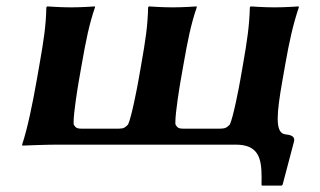

<svg xmlns="http://www.w3.org/2000/svg" viewBox="-20 -452 1001 600"><path d="M716.2 0C787.4 0 797.5 41.8 797.5 102.4C797.5 109.7 797.4 117.2 797.2 125L798.6 128H860.6L863.2 125L899.1 -11C900.8 -20.7 897.4 -29.8 872.8 -32C855.1 -33.6 847.8 -50 847.8 -81.6C847.8 -109.3 853.4 -148.6 862.5 -200L871.1 -249C884.3 -324.1 895.9 -375.5 913.8 -429L913.4 -432C913.4 -432 872.8 -429 837.8 -429C803.5 -429 763.4 -432 763.4 -432L760.8 -429C759.3 -372 752.5 -325 739.1 -249L730.5 -200C727.5 -183 709.5 -87 698.3 -63C689.7 -54 684 -50 669 -50H552C537 -50 533.7 -54 528.3 -63C528.1 -64.9 528 -67.3 528 -70C528 -101.7 541.7 -184.3 544.5 -200L553.3 -250C566.3 -324 576.3 -375 594.8 -429L594.4 -432C594.4 -432 553.8 -429 518.8 -429C484.8 -429 445.4 -432 445.4 -432L442.8 -429C441.8 -372 434.5 -325 421.3 -250L412.5 -200C409.5 -183 391.5 -87 380.3 -63C371.7 -54 367 -50 352 -50H234C219 -50 215.7 -54 210.3 -63C210.1 -64.9 210 -67.3 210 -70C210 -101.7 223.7 -184.3 226.5 -200L235.3 -250C248.3 -324 258.3 -375 276.8 -429L276.4 -432C276.4 -432 236.8 -429 201.8 -429C167.8 -429 127.4 -432 127.4 -432L124.8 -429C123.8 -372 116.5 -325 103.3 -250L94.5 -200C81.2 -125 66.7 -54 49.2 0L49.7 3C49.7 3 123.2 0 157.2 0Z"/></svg>

Font: Linux Biolinum O 
Style: Bold Italic
Weight: 700
Designer: Philipp H. Poll
Foundry: Philipp H. Poll
Version: Version 1.3.2